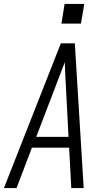

<svg xmlns="http://www.w3.org/2000/svg" viewBox="-29 -955 549 975"><path d="M-9 0 280 -735H351L396 0H333L322 -205H133L55 0ZM319 -260 307 -490Q305 -527 303 -564.5Q301 -602 300 -639Q286 -602 271.5 -564.5Q257 -527 243 -490L155 -260ZM382 -835H283L299 -935H399Z"/></svg>

Font: Iosevka SS04 Light Oblique
Style: Regular
Weight: 300
Italic angle: -9°
Monospace: yes
Designer: Belleve Invis
Foundry: Belleve Invis
Version: Version 19.0.0; ttfautohint (v1.8.4)